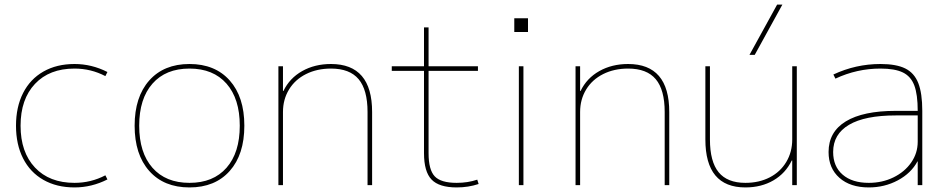

<svg xmlns="http://www.w3.org/2000/svg" viewBox="-20 -810 4134 840"><path d="M50 -260Q50 -342 81 -403Q112 -464 170 -497Q228 -530 306 -530Q381 -530 450 -495L441 -477Q378 -510 306 -510Q196 -510 133 -443Q70 -376 70 -260Q70 -144 133 -77Q196 -10 306 -10Q378 -10 441 -43L450 -25Q381 10 306 10Q228 10 170 -23Q112 -56 81 -117Q50 -178 50 -260Z M569 -260Q569 -386 633 -458Q697 -530 809 -530Q921 -530 985 -458Q1049 -386 1049 -260Q1049 -134 985 -62Q921 10 809 10Q697 10 633 -62Q569 -134 569 -260ZM809 -10Q913 -10 971 -76Q1029 -142 1029 -260Q1029 -378 971 -444Q913 -510 809 -510Q705 -510 647 -444Q589 -378 589 -260Q589 -142 647 -76Q705 -10 809 -10Z M1198 -520H1218V-412H1220Q1247 -468 1302 -499Q1357 -530 1428 -530Q1608 -530 1608 -320V0H1588V-320Q1588 -417 1549 -463.5Q1510 -510 1428 -510Q1367 -510 1319 -486Q1271 -462 1244.5 -418.5Q1218 -375 1218 -320V0H1198Z M1835 -140V-500H1694V-520H1835V-690H1855V-520H2071V-500H1855V-140Q1855 -67 1882 -38.5Q1909 -10 1978 -10Q2027 -10 2068 -24L2074 -5Q2029 10 1978 10Q1901 10 1868 -24.5Q1835 -59 1835 -140Z M2230 -730H2290V-670H2230ZM2250 -520H2270V0H2250Z M2498 -520H2518V-412H2520Q2547 -468 2602 -499Q2657 -530 2728 -530Q2908 -530 2908 -320V0H2888V-320Q2888 -417 2849 -463.5Q2810 -510 2728 -510Q2667 -510 2619 -486Q2571 -462 2544.5 -418.5Q2518 -375 2518 -320V0H2498Z M3066 -200V-520H3086V-200Q3086 -103 3124 -56.5Q3162 -10 3241 -10Q3301 -10 3347.5 -34Q3394 -58 3420 -101.5Q3446 -145 3446 -200V-520H3466V0H3446V-108H3444Q3417 -52 3364 -21Q3311 10 3241 10Q3066 10 3066 -200ZM3259 -570 3380 -790H3403L3282 -570Z M3605 -145Q3605 -233 3680.5 -279Q3756 -325 3899 -325H3995Q3995 -397 3980 -436.5Q3965 -476 3930 -493Q3895 -510 3832 -510Q3729 -510 3635 -466L3626 -484Q3724 -530 3832 -530Q3901 -530 3940.5 -510.5Q3980 -491 3997.5 -446.5Q4015 -402 4015 -325V0H3995V-104H3994Q3966 -52 3908 -21Q3850 10 3781 10Q3700 10 3652.5 -32Q3605 -74 3605 -145ZM3781 -10Q3840 -10 3889 -34Q3938 -58 3966.5 -99Q3995 -140 3995 -190V-305H3899Q3764 -305 3694.5 -264Q3625 -223 3625 -145Q3625 -82 3666.5 -46Q3708 -10 3781 -10Z"/></svg>

Font: Enso Thin
Style: Regular
Weight: 100
Designer: Coji Morishita
Foundry: UNDERFOREST DESIGN
Version: Version 1.000